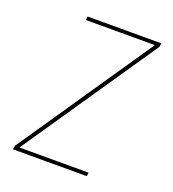

<svg xmlns="http://www.w3.org/2000/svg" viewBox="-134 -837 844 939"><g transform="rotate(20 288.0 -367.5)"><path d="M40 0H424L427 -19H67L542 -716L545 -735H161L158 -716H518L43 -19Z"/></g></svg>

Font: Iosevka Sparkle Thin
Style: Italic
Weight: 100
Italic angle: -9°
Designer: Belleve Invis
Foundry: Belleve Invis
Version: Version 4.5.0; ttfautohint (v1.8.3)